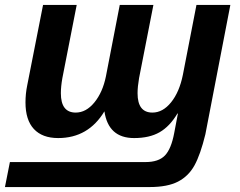

<svg xmlns="http://www.w3.org/2000/svg" viewBox="-60 -548 969 776"><path d="M545 208H-40L-20 107H528Q581 107 606.5 80.5Q632 54 644 -10L659 -89H657Q626 -37 585 -13.5Q544 10 482 10Q378 10 362 -98Q297 10 175 10Q111 10 77 -26.5Q43 -63 43 -134Q43 -169 50 -203L114 -528H250L192 -232Q186 -198 186 -171Q186 -93 246 -93Q288 -93 321.5 -134Q355 -175 368 -239L424 -528H560L502 -232Q496 -197 496 -171Q496 -93 556 -93Q598 -93 631.5 -134.5Q665 -176 679 -245L734 -528H871L770 -5Q750 77 726 120.5Q702 164 659.5 186Q617 208 545 208Z"/></svg>

Font: Libra Sans
Style: Bold Italic
Weight: 700
Italic angle: -12°
Foundry: Context Ltd
Version: Version 1.002